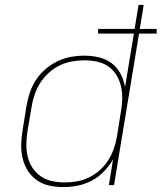

<svg xmlns="http://www.w3.org/2000/svg" viewBox="-20 -755 659 783"><path d="M239 8Q210 8 181.5 2Q153 -4 131 -19.5Q109 -35 94 -58Q79 -81 72.5 -108.5Q66 -136 66.5 -165Q67 -194 72 -223L88 -323Q93 -351 102 -378Q111 -405 127 -429.5Q143 -454 166 -473.5Q189 -493 215 -505.5Q241 -518 269 -523Q297 -528 324 -528Q355 -528 384 -521Q413 -514 435.5 -497Q458 -480 471.5 -454.5Q485 -429 490 -400L526 -618H380V-637H529L545 -735H566L550 -637H619V-618H547L445 0H424L441 -105Q426 -79 404 -56Q382 -33 354.5 -18.5Q327 -4 297.5 2Q268 8 239 8ZM245 -11Q269 -11 294.5 -15.5Q320 -20 344 -32Q368 -44 388 -62Q408 -80 422 -102.5Q436 -125 444.5 -149.5Q453 -174 457 -199L473 -299Q478 -325 478.5 -351.5Q479 -378 473.5 -402.5Q468 -427 455 -448.5Q442 -470 422 -484Q402 -498 376.5 -503.5Q351 -509 325 -509Q300 -509 274 -504.5Q248 -500 224 -488.5Q200 -477 179.5 -458.5Q159 -440 144.5 -417.5Q130 -395 121.5 -370Q113 -345 109 -320L92 -220Q88 -194 87.5 -167.5Q87 -141 93 -116Q99 -91 112.5 -70.5Q126 -50 146.5 -36Q167 -22 192.5 -16.5Q218 -11 245 -11Z"/></svg>

Font: Iosevka SS04 Th Ex Obl
Style: Regular
Weight: 100
Width: 7
Italic angle: -9°
Monospace: yes
Designer: Belleve Invis
Foundry: Belleve Invis
Version: Version 19.0.0; ttfautohint (v1.8.4)